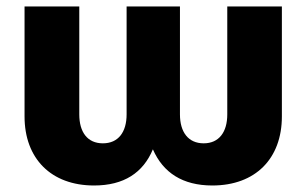

<svg xmlns="http://www.w3.org/2000/svg" viewBox="-20 -566 951 596"><path d="M272 9.8C364.7 9.8 424.3 -29.8 454.6 -102.5C486.3 -29.8 546.9 9.8 639.2 9.8C772.9 9.8 855 -73.7 855 -204.6V-545.9H685.5V-210.9C685.5 -155.8 659.7 -121.1 612.3 -121.1C564.5 -121.1 538.6 -155.8 538.6 -210.9V-545.9H373V-210.9C373 -155.8 347.2 -121.1 299.3 -121.1C251.5 -121.1 226.1 -155.8 226.1 -210.9V-545.9H56.2V-204.6C56.2 -73.7 138.7 9.8 272 9.8Z"/></svg>

Font: Inter ExtraBold
Style: Regular
Weight: 800
Designer: Rasmus Andersson
Foundry: rsms
Version: Version 4.001;git-9221beed3